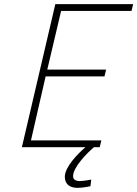

<svg xmlns="http://www.w3.org/2000/svg" viewBox="-20 -713 665 930"><path d="M394 0C357 31 294 96 294 143C294 175 313 197 356 197C382 197 418 189 418 189L422 157C422 157 385 164 366 164C346 164 334 156 334 140C334 97 402 28 435 0H463L471 -33H130L201 -343H486L494 -376H209L276 -660H617L625 -693H248L86 0Z"/></svg>

Font: RazerF5 Thin
Style: Italic
Weight: 250
Foundry: Razer Inc.
Version: Version 2